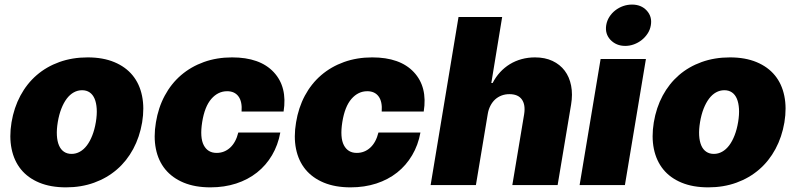

<svg xmlns="http://www.w3.org/2000/svg" viewBox="-20 -801 3445 831"><path d="M29.8 -271.3Q40.5 -335.2 68.4 -387.1Q96.2 -438.9 138.7 -475.7Q181.1 -512.4 237 -532.5Q293 -552.6 359.4 -552.6Q425.8 -552.6 474.8 -532.1Q523.8 -511.7 554 -474.8Q584.2 -437.9 594.8 -386Q605.5 -334.2 595.2 -271.3Q584.5 -208.1 556.5 -156.1Q528.4 -104 485.8 -67.3Q443.2 -30.5 387.4 -10.3Q331.7 9.9 265.6 9.9Q199.2 9.9 150 -10.5Q100.9 -30.9 70.8 -67.8Q40.8 -104.8 30.2 -156.6Q19.5 -208.5 29.8 -271.3ZM289.8 -134.9Q308.9 -134.9 325.8 -144.4Q342.7 -153.8 356.2 -171.7Q369.7 -189.6 379.6 -215.2Q389.6 -240.8 394.9 -272.7Q400.2 -304.7 398.6 -330.3Q397 -355.8 389.4 -373.8Q381.7 -391.7 368.1 -401.1Q354.4 -410.5 335.2 -410.5Q316.1 -410.5 299.2 -401.1Q282.3 -391.7 268.8 -373.8Q255.3 -355.8 245.4 -330.3Q235.4 -304.7 230.1 -272.7Q224.8 -240.8 226.2 -215.2Q227.6 -189.6 235.3 -171.7Q242.9 -153.8 256.7 -144.4Q270.6 -134.9 289.8 -134.9Z M654.8 -271.3Q665.1 -334.9 693 -386.9Q720.9 -438.9 763.7 -475.7Q806.5 -512.4 862.4 -532.5Q918.3 -552.6 984.4 -552.6Q1105.1 -552.6 1164.8 -488.6Q1224.4 -424.7 1207.4 -318.2H1025.6Q1028.8 -361.2 1012.1 -383.7Q995.4 -406.2 963.1 -406.2Q923.7 -406.2 894.7 -373Q865.8 -339.8 855.1 -272.7Q844.5 -205.6 861.9 -172.4Q879.3 -139.2 917.6 -139.2Q951 -139.2 975.9 -161.8Q1000.7 -184.3 1011.4 -227.3H1193.2Q1183.2 -172.9 1157.3 -129.1Q1131.4 -85.2 1092.3 -54.3Q1053.3 -23.4 1002.1 -6.7Q951 9.9 890.6 9.9Q824.2 9.9 775 -10.5Q725.9 -30.9 695.5 -67.8Q665.1 -104.8 654.7 -156.6Q644.2 -208.5 654.8 -271.3Z M1261.4 -271.3Q1271.7 -334.9 1299.5 -386.9Q1327.4 -438.9 1370.2 -475.7Q1413 -512.4 1468.9 -532.5Q1524.9 -552.6 1590.9 -552.6Q1711.6 -552.6 1771.3 -488.6Q1831 -424.7 1813.9 -318.2H1632.1Q1635.3 -361.2 1618.6 -383.7Q1601.9 -406.2 1569.6 -406.2Q1530.2 -406.2 1501.2 -373Q1472.3 -339.8 1461.6 -272.7Q1451 -205.6 1468.4 -172.4Q1485.8 -139.2 1524.1 -139.2Q1557.5 -139.2 1582.4 -161.8Q1607.2 -184.3 1617.9 -227.3H1799.7Q1789.8 -172.9 1763.8 -129.1Q1737.9 -85.2 1698.9 -54.3Q1659.8 -23.4 1608.7 -6.7Q1557.5 9.9 1497.2 9.9Q1430.8 9.9 1381.6 -10.5Q1332.4 -30.9 1302 -67.8Q1271.7 -104.8 1261.2 -156.6Q1250.7 -208.5 1261.4 -271.3Z M1843.8 0 1964.5 -727.3H2153.4L2106.5 -441.8H2112.2Q2125.7 -468 2144.5 -488.5Q2163.4 -508.9 2186.8 -523.3Q2210.2 -537.6 2237.7 -545.1Q2265.3 -552.6 2295.5 -552.6Q2338.8 -552.6 2371.3 -537.3Q2403.8 -522 2424.2 -494.9Q2444.6 -467.7 2451.9 -430.2Q2459.2 -392.8 2451.7 -348L2393.5 0H2197.4L2248.6 -306.8Q2255 -347.7 2238.6 -370.6Q2222.3 -393.5 2184.7 -393.5Q2166.5 -393.5 2150.9 -387.6Q2135.3 -381.7 2123 -370.6Q2110.8 -359.4 2102.5 -343.2Q2094.1 -327.1 2090.9 -306.8L2039.8 0Z M2579.5 -545.5H2775.6L2684.7 0H2488.6ZM2603.7 -691.8Q2606.9 -711.6 2617.4 -728Q2627.8 -744.3 2643.1 -756.2Q2658.4 -768.1 2677 -774.7Q2695.7 -781.2 2715.2 -781.2Q2755.3 -781.2 2779.1 -755.3Q2803.3 -729 2796.9 -691.8Q2793.7 -672.2 2783 -655.9Q2772.4 -639.6 2757.3 -627.7Q2742.2 -615.8 2723.7 -609Q2705.3 -602.3 2686.1 -602.3Q2647 -602.3 2621.8 -628.9Q2598 -654.5 2603.7 -691.8Z M2809.7 -271.3Q2820.3 -335.2 2848.2 -387.1Q2876.1 -438.9 2918.5 -475.7Q2960.9 -512.4 3016.9 -532.5Q3072.8 -552.6 3139.2 -552.6Q3205.6 -552.6 3254.6 -532.1Q3303.6 -511.7 3333.8 -474.8Q3364 -437.9 3374.6 -386Q3385.3 -334.2 3375 -271.3Q3364.3 -208.1 3336.3 -156.1Q3308.2 -104 3265.6 -67.3Q3223 -30.5 3167.3 -10.3Q3111.5 9.9 3045.5 9.9Q2979 9.9 2929.9 -10.5Q2880.7 -30.9 2850.7 -67.8Q2820.7 -104.8 2810 -156.6Q2799.4 -208.5 2809.7 -271.3ZM3069.6 -134.9Q3088.8 -134.9 3105.6 -144.4Q3122.5 -153.8 3136 -171.7Q3149.5 -189.6 3159.4 -215.2Q3169.4 -240.8 3174.7 -272.7Q3180 -304.7 3178.4 -330.3Q3176.8 -355.8 3169.2 -373.8Q3161.6 -391.7 3147.9 -401.1Q3134.2 -410.5 3115.1 -410.5Q3095.9 -410.5 3079 -401.1Q3062.1 -391.7 3048.7 -373.8Q3035.2 -355.8 3025.2 -330.3Q3015.3 -304.7 3009.9 -272.7Q3004.6 -240.8 3006 -215.2Q3007.5 -189.6 3015.1 -171.7Q3022.7 -153.8 3036.6 -144.4Q3050.4 -134.9 3069.6 -134.9Z"/></svg>

Font: Inter P Black
Style: Italic
Weight: 900
Italic angle: -9.40001°
Designer: Rasmus Andersson
Foundry: rsms
Version: Version 3.018;git-588b23468